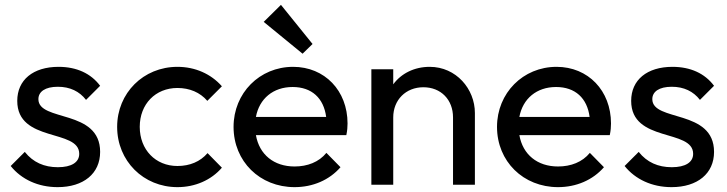

<svg xmlns="http://www.w3.org/2000/svg" viewBox="-20 -760 2993 790"><path d="M217 10C324 10 392 -46 392 -135C392 -312 138 -258 138 -352C138 -383 166 -403 218 -403C268 -403 307 -384 334 -349L392 -407C354 -458 295 -485 221 -485C116 -485 51 -431 51 -345C51 -172 306 -231 306 -127C306 -92 274 -72 218 -72C162 -72 116 -92 82 -135L24 -77C68 -22 137 10 217 10Z M710 10C783 10 849 -19 893 -70L834 -130C804 -95 761 -77 710 -77C620 -77 555 -144 555 -238C555 -332 620 -398 710 -398C760 -398 803 -380 833 -345L893 -405C848 -456 783 -485 710 -485C570 -485 462 -377 462 -238C462 -98 570 10 710 10Z M1192 10C1267 10 1335 -19 1381 -72L1323 -131C1292 -93 1245 -75 1192 -75C1107 -75 1047 -124 1033 -204H1405C1409 -223 1410 -238 1410 -252C1410 -387 1316 -485 1186 -485C1048 -485 941 -377 941 -238C941 -96 1049 10 1192 10ZM1033 -279C1047 -354 1104 -402 1184 -402C1263 -402 1312 -356 1322 -279ZM1065 -670 1225 -539 1266 -579 1136 -740Z M1844 -277V0H1934V-295C1934 -394 1857 -485 1748 -485C1685 -485 1631 -458 1598 -413V-475H1508V0H1598V-277C1598 -349 1650 -401 1722 -401C1794 -401 1844 -350 1844 -277Z M2276 10C2351 10 2419 -19 2465 -72L2407 -131C2376 -93 2329 -75 2276 -75C2191 -75 2131 -124 2117 -204H2489C2493 -223 2494 -238 2494 -252C2494 -387 2400 -485 2270 -485C2132 -485 2025 -377 2025 -238C2025 -96 2133 10 2276 10ZM2117 -279C2131 -354 2188 -402 2268 -402C2347 -402 2396 -356 2406 -279Z M2743 10C2850 10 2918 -46 2918 -135C2918 -312 2664 -258 2664 -352C2664 -383 2692 -403 2744 -403C2794 -403 2833 -384 2860 -349L2918 -407C2880 -458 2821 -485 2747 -485C2642 -485 2577 -431 2577 -345C2577 -172 2832 -231 2832 -127C2832 -92 2800 -72 2744 -72C2688 -72 2642 -92 2608 -135L2550 -77C2594 -22 2663 10 2743 10Z"/></svg>

Font: MV Cash
Style: Regular
Weight: 400
Designer: Rodrigo Fuenzalida
Foundry: fragTYPE
Version: Version 1.100;Glyphs 3.1.2 (3151)